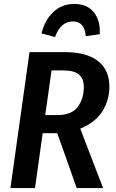

<svg xmlns="http://www.w3.org/2000/svg" viewBox="-20 -956 588 976"><path d="M388 -302 504 0H370L271 -279H197L158 0H33L130 -691H309Q421 -691 478.5 -645.5Q536 -600 536 -517Q536 -446 500 -389.5Q464 -333 388 -302ZM210 -371H272Q344 -371 375 -412.5Q406 -454 406 -512Q406 -557 381 -577.5Q356 -598 302 -598H242ZM191 -786Q208 -855 251.5 -895.5Q295 -936 358 -936Q423 -936 457 -893.5Q491 -851 487 -782L416 -772Q410 -847 351 -847Q288 -847 260 -768Z"/></svg>

Font: Fira Sans Condensed Medium
Style: Italic
Weight: 500
Width: 3
Italic angle: -8°
Designer: bBox Type GmbH & Carrois Corporate GbR & Edenspiekermann AG
Foundry: bBox Type GmbH & Carrois Corporate GbR & Edenspiekermann AG
Version: Version 4.301